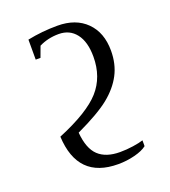

<svg xmlns="http://www.w3.org/2000/svg" viewBox="-131 -801 805 908"><g transform="rotate(-20 271.0 -347.0)"><path d="M183.6 -194.3Q190.4 -112.3 228.3 -76.7Q266.1 -41 336.9 -41Q369.6 -41 402.8 -45.9Q436 -50.8 454.6 -57.1V-27.8Q433.1 -10.7 392.6 -0.5Q352.1 9.8 309.1 9.8Q106 9.8 95.7 -206.1Q250.5 -270 311.3 -338.1Q372.1 -406.2 372.1 -508.3Q372.1 -583.5 340.3 -624.3Q308.6 -665 253.9 -665Q199.7 -665 154.8 -642.6L134.8 -588.4H110.8V-689Q184.6 -704.1 261.7 -704.1Q353.5 -704.1 406.7 -651.1Q460 -598.1 460 -506.8Q460 -439.5 432.6 -387.2Q405.3 -335 351.6 -291.5Q297.9 -248 183.6 -194.3Z"/></g></svg>

Font: Times New Roman
Style: Regular
Weight: 400
Designer: Steve Matteson
Foundry: Ascender Corporation
Version: Version 2.00.3